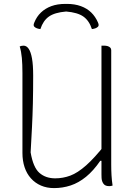

<svg xmlns="http://www.w3.org/2000/svg" viewBox="-20 -944 690 984"><path d="M557 7Q554 8 551.5 8.5Q549 9 546 9.5Q543 10 540 10Q529 10 522 7Q515 4 510.5 -2Q506 -8 503.5 -15.5Q501 -23 500.5 -32Q500 -41 500 -50Q500 -133 500 -215.5Q500 -298 500 -380.5Q500 -463 500 -545.5Q500 -628 500 -710Q503 -710 505.5 -710Q508 -710 510 -710Q512 -710 515 -710Q524 -710 532 -707.5Q540 -705 545 -700Q550 -695 550 -687Q550 -613 550 -539.5Q550 -466 550 -392.5Q550 -319 550 -246Q550 -173 550 -100Q550 -72 551.5 -45.5Q553 -19 557 7ZM257 20Q220 20 190 7Q160 -6 138.5 -30Q117 -54 106 -87Q95 -120 95 -160Q95 -229 95 -297Q95 -365 95 -433.5Q95 -502 95 -570Q95 -614 92 -647Q89 -680 81 -706Q86 -708 90.5 -709Q95 -710 101 -710Q116 -710 127 -694Q138 -678 144 -644.5Q150 -611 150 -556Q150 -477 148.5 -414.5Q147 -352 144 -293Q141 -234 137 -163Q150 -86 182 -58Q214 -30 263 -30Q303 -30 340.5 -44Q378 -58 421.5 -96.5Q465 -135 521 -206V-120H494Q459 -69 421 -38Q383 -7 342 6.5Q301 20 257 20ZM187 -795Q177 -796 169 -799Q161 -802 156 -807Q153 -810 152.5 -815Q152 -820 156 -829Q168 -859 190 -880Q212 -901 243 -912.5Q274 -924 315 -924H323Q363 -924 394.5 -912.5Q426 -901 447.5 -880Q469 -859 482 -829Q486 -820 485.5 -815Q485 -810 482 -807Q477 -802 469 -799Q461 -796 451 -795Q437 -838 407.5 -859Q378 -880 319 -885Q260 -880 230.5 -859Q201 -838 187 -795Z"/></svg>

Font: Recursive Casual Light
Style: Regular
Weight: 300
Version: Version 1.047